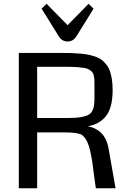

<svg xmlns="http://www.w3.org/2000/svg" viewBox="-20 -1012 703 1032"><path d="M81.1 0ZM585.4 -527.3Q585.4 -434.1 550.3 -388.9Q515.1 -343.8 452.1 -333.5Q545.9 -314.5 563.5 -214.4L601.1 0H495.1Q491.2 -22.5 486.1 -65.2Q481 -107.9 476.6 -137.5Q472.2 -167 464.8 -200.2Q457.5 -233.4 445.6 -255.9Q433.6 -278.3 417 -289.1Q390.6 -300.3 330.6 -300.3H179.7V0H81.1V-727.5H303.2Q338.4 -727.5 363 -726.8Q387.7 -726.1 415 -723.6Q442.4 -721.2 460.9 -716.8Q479.5 -712.4 498.8 -705.1Q518.1 -697.8 530.5 -687Q543 -676.3 554.2 -661.4Q565.4 -646.5 571.8 -627.2Q578.1 -607.9 581.8 -583Q585.4 -558.1 585.4 -527.3ZM487.8 -488.8V-556.6Q487.8 -575.2 487.1 -585.7Q486.3 -596.2 483.4 -608.2Q480.5 -620.1 474.4 -626.2Q468.3 -632.3 458.3 -638.4Q448.2 -644.5 432.4 -647Q416.5 -649.4 395.3 -651.1Q374 -652.8 344.2 -652.8H179.7V-377.9H350.1Q387.7 -377.9 412.1 -381.8Q436.5 -385.7 451.9 -392.8Q467.3 -399.9 475.1 -414.3Q482.9 -428.7 485.4 -445.1Q487.8 -461.4 487.8 -488.8ZM230.5 -991.7 343.3 -876.5 456.1 -991.7 482.9 -965.3 389.2 -814.5Q372.1 -789.1 343.3 -789.1Q314.5 -789.1 297.4 -814.5L203.6 -965.3Z"/></svg>

Font: Coda
Style: Regular
Weight: 400
Designer: vernon adams
Foundry: vernon adams
Version: Version 2.000; ttfautohint (v0.8) -r 50 -G 200 -x